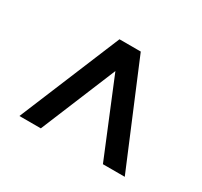

<svg xmlns="http://www.w3.org/2000/svg" viewBox="-84 -550 591 561"><g transform="rotate(30 211.5 -270.0)"><path d="M247.1 -439.9 389.6 -99.6H315.9L187.5 -411.6H235.4L106.4 -99.6H34.2L175.3 -439.9Z"/></g></svg>

Font: Lateef
Style: Bold
Weight: 700
Designer: SIL International
Foundry: SIL International
Version: Version 4.200